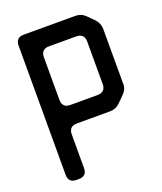

<svg xmlns="http://www.w3.org/2000/svg" viewBox="-134 -795 754 892"><g transform="rotate(-20 243.0 -349.0)"><path d="M90 10H101Q141 10 141 -30V-196Q141 -236 181 -236H345Q374 -236 394 -256L426 -288Q448 -310 446 -338V-606Q446 -634 426 -656L394 -688Q374 -708 345 -708H90Q50 -708 50 -668V-30Q50 10 90 10ZM142 -367V-577Q142 -617 182 -617H316Q356 -617 356 -577V-367Q356 -327 315 -327H182Q142 -327 142 -367Z"/></g></svg>

Font: WDXL Lubrifont JP N
Style: Regular
Weight: 400
Designer: [WDXL Lubrifont] Copyright 2020-2022 (c) NightFurySL2001, Skr-ZERO; [ZCOOL QingKe HuangYou] Copyright 2018-2022 (c) The 
Version: Version 2.001;hotconv 1.1.1;makeotfexe 2.6.0